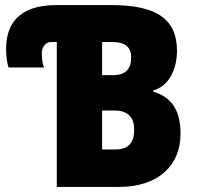

<svg xmlns="http://www.w3.org/2000/svg" viewBox="-20 -734 773 754"><path d="M203 0H448C598 0 689 -81 689 -209C689 -305 650 -354 582 -374V-379C639 -394 675 -456 675 -535C675 -663 589 -714 418 -714H200C48 -714 4 -633 4 -542C4 -505 10 -478 14 -469H153C149 -479 144 -496 144 -526C144 -544 156 -569 180 -569H203ZM424 -439H381V-569H420C471 -569 495 -550 495 -508C495 -463 473 -439 424 -439ZM432 -147H381V-300H430C485 -300 507 -270 507 -225C507 -175 486 -147 432 -147Z"/></svg>

Font: Noto Sans Condensed Black
Style: Regular
Weight: 900
Width: 3
Designer: Monotype Design Team
Foundry: Monotype Imaging Inc.
Version: Version 2.013